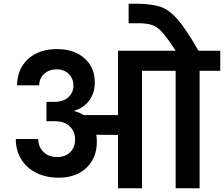

<svg xmlns="http://www.w3.org/2000/svg" viewBox="-20 -1013 1205 1033"><path d="M1165 -740V-632H1054V0H925V-632H744V0H615V-287L498 -288Q501 -269 501 -251Q501 -163 445 -110Q389 -57 296 -57Q228 -57 175.5 -83Q123 -109 94 -156.5Q65 -204 65 -265H186Q186 -223 214 -195.5Q242 -168 287 -168Q332 -168 358 -194.5Q384 -221 384 -263Q384 -304 356 -332.5Q328 -361 273 -361H230V-465H273Q321 -465 348 -490Q375 -515 375 -551Q375 -591 349.5 -615.5Q324 -640 286 -640Q245 -640 218 -616Q191 -592 191 -554H72Q72 -612 99 -656.5Q126 -701 174.5 -725Q223 -749 286 -749Q378 -749 434 -700Q490 -651 490 -569Q490 -514 461 -473.5Q432 -433 379 -417V-415Q405 -410 429 -394H615V-740H925Q881 -808 853.5 -838.5Q826 -869 798 -878.5Q770 -888 721 -888H672V-993H718Q798 -992 844.5 -976Q891 -960 936.5 -907.5Q982 -855 1048 -740Z"/></svg>

Font: Fz Poppins SemBd
Style: Regular
Weight: 600
Designer: Ninad Kale (Devanagari), Jonny Pinhorn (Latin)
Foundry: Indian Type Foundry
Version: Vit hóa bi Vntype.Com & FontZin.Com